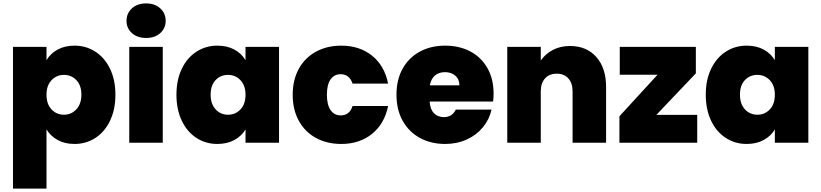

<svg xmlns="http://www.w3.org/2000/svg" viewBox="-20 -835 4804 1123"><path d="M252 -483Q275 -522 317 -545Q359 -568 416 -568Q483 -568 537.5 -533Q592 -498 623.5 -433Q655 -368 655 -281Q655 -194 623.5 -128.5Q592 -63 537.5 -28Q483 7 416 7Q359 7 317.5 -16Q276 -39 252 -78V268H56V-561H252ZM456 -281Q456 -336 426.5 -366.5Q397 -397 354 -397Q311 -397 281.5 -366Q252 -335 252 -281Q252 -226 281.5 -195Q311 -164 354 -164Q397 -164 426.5 -195.5Q456 -227 456 -281Z M835 -613Q783 -613 751.5 -641.5Q720 -670 720 -713Q720 -757 751.5 -786Q783 -815 835 -815Q886 -815 917.5 -786Q949 -757 949 -713Q949 -670 917.5 -641.5Q886 -613 835 -613ZM932 -561V0H736V-561Z M1012 -281Q1012 -368 1043.5 -433Q1075 -498 1129.5 -533Q1184 -568 1251 -568Q1309 -568 1351 -545Q1393 -522 1416 -483V-561H1612V0H1416V-78Q1393 -39 1350.5 -16Q1308 7 1251 7Q1184 7 1129.5 -28Q1075 -63 1043.5 -128.5Q1012 -194 1012 -281ZM1416 -281Q1416 -335 1386.5 -366Q1357 -397 1314 -397Q1270 -397 1241 -366.5Q1212 -336 1212 -281Q1212 -227 1241 -195.5Q1270 -164 1314 -164Q1357 -164 1386.5 -195Q1416 -226 1416 -281Z M1692 -281Q1692 -368 1728 -433Q1764 -498 1828.5 -533Q1893 -568 1976 -568Q2083 -568 2156 -509.5Q2229 -451 2250 -346H2042Q2024 -401 1972 -401Q1935 -401 1913.5 -370.5Q1892 -340 1892 -281Q1892 -222 1913.5 -191Q1935 -160 1972 -160Q2025 -160 2042 -215H2250Q2229 -111 2156 -52Q2083 7 1976 7Q1893 7 1828.5 -28Q1764 -63 1728 -128Q1692 -193 1692 -281Z M2867 -287Q2867 -264 2864 -241H2493Q2496 -195 2518.5 -172.5Q2541 -150 2576 -150Q2625 -150 2646 -194H2855Q2842 -136 2804.5 -90.5Q2767 -45 2710 -19Q2653 7 2584 7Q2501 7 2436.5 -28Q2372 -63 2335.5 -128Q2299 -193 2299 -281Q2299 -369 2335 -433.5Q2371 -498 2435.5 -533Q2500 -568 2584 -568Q2667 -568 2731 -534Q2795 -500 2831 -436.5Q2867 -373 2867 -287ZM2667 -336Q2667 -372 2643 -392.5Q2619 -413 2583 -413Q2547 -413 2524 -393.5Q2501 -374 2494 -336Z M3314 -566Q3411 -566 3468 -501.5Q3525 -437 3525 -327V0H3329V-301Q3329 -349 3304 -376.5Q3279 -404 3237 -404Q3193 -404 3168 -376.5Q3143 -349 3143 -301V0H2947V-561H3143V-481Q3169 -519 3213 -542.5Q3257 -566 3314 -566Z M3819 -163H4058V0H3603V-155L3826 -398H3605V-561H4050V-406Z M4108 -281Q4108 -368 4139.5 -433Q4171 -498 4225.5 -533Q4280 -568 4347 -568Q4405 -568 4447 -545Q4489 -522 4512 -483V-561H4708V0H4512V-78Q4489 -39 4446.5 -16Q4404 7 4347 7Q4280 7 4225.5 -28Q4171 -63 4139.5 -128.5Q4108 -194 4108 -281ZM4512 -281Q4512 -335 4482.5 -366Q4453 -397 4410 -397Q4366 -397 4337 -366.5Q4308 -336 4308 -281Q4308 -227 4337 -195.5Q4366 -164 4410 -164Q4453 -164 4482.5 -195Q4512 -226 4512 -281Z"/></svg>

Font: DVN-Poppins ExtBd
Style: Regular
Weight: 800
Designer: Ninad Kale (Devanagari), Jonny Pinhorn (Latin)
Foundry: Indian Type Foundry
Version: 4.004